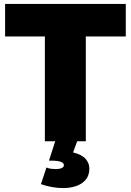

<svg xmlns="http://www.w3.org/2000/svg" viewBox="-20 -721 668 980"><path d="M6 -701H622V-535H418V0H209V-535H6ZM265 -10 374 0 353 57Q398 68 417 90Q436 112 436 139Q436 175 417 197Q398 219 367.5 229Q337 239 303 239Q274 239 244 233.5Q214 228 189 219L217 134Q229 139 241.5 140.5Q254 142 265 142Q283 142 294.5 137Q306 132 306 122Q306 110 289 104.5Q272 99 250 99Q246 99 240 99Q234 99 230 99Z"/></svg>

Font: Alexandria ExtraBold
Style: Regular
Weight: 800
Designer: Mohamed Gaber
Foundry: Kief Type Foundry
Version: Version 5.100